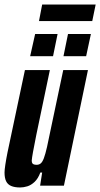

<svg xmlns="http://www.w3.org/2000/svg" viewBox="-20 -819 442 847"><path d="M69 8Q45 8 29.5 1.5Q14 -5 7 -19.5Q0 -34 0 -58Q0 -69 3.5 -92.5Q7 -116 13 -146L90 -510H200L140 -223Q130 -173 125.5 -148Q121 -123 120 -111Q120 -103 122.5 -99Q125 -95 130 -93.5Q135 -92 142 -92Q152 -92 159.5 -98Q167 -104 173.5 -121Q180 -138 187.5 -171Q195 -204 206 -259L259 -510H368L262 0H157L166 -58H158Q148 -31 132.5 -16.5Q117 -2 100.5 3Q84 8 69 8ZM260 -571 280 -669H381L360 -571ZM113 -571 135 -669H234L214 -571ZM152 -726 166 -799H402L387 -726Z"/></svg>

Font: Saira UltraCondensed ExtraBold
Style: Italic
Weight: 800
Width: 1
Italic angle: -12°
Designer: Hector Gatti with collaboration of the Omnibus-Type team
Foundry: Omnibus-Type
Version: Version 1.101